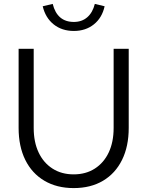

<svg xmlns="http://www.w3.org/2000/svg" viewBox="-20 -949 752 980"><path d="M356 11Q270 11 206.5 -26.5Q143 -64 109 -133Q75 -202 75 -296V-700H152V-296Q152 -224 177 -171Q202 -118 248 -88.5Q294 -59 356 -59Q418 -59 464 -88.5Q510 -118 535 -171Q560 -224 560 -296V-700H637V-296Q637 -202 603 -133Q569 -64 506 -26.5Q443 11 356 11ZM357 -791Q296 -791 254 -824.5Q212 -858 198 -917L249 -929Q272 -837 357 -837Q398 -837 425.5 -861Q453 -885 464 -929L514 -917Q501 -858 459 -824.5Q417 -791 357 -791Z"/></svg>

Font: Red Hat Text VF
Style: Regular
Weight: 300
Designer: Pentagram, MCKL
Foundry: Pentagram, MCKL
Version: Version 1.023